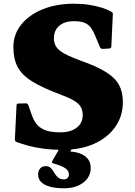

<svg xmlns="http://www.w3.org/2000/svg" viewBox="-20 -790 728 1033"><path d="M413 -464Q499 -434 549 -403Q599 -372 620 -333.5Q641 -295 641 -241Q641 -165 600 -107Q559 -49 486.5 -16.5Q414 16 317 16Q259 16 211.5 9.5Q164 3 128.5 -7Q93 -17 69 -26Q60 -30 60 -40L69 -223Q69 -233 79 -233L119 -234Q128 -234 132 -225L153 -166Q161 -144 173 -127.5Q185 -111 202.5 -100Q220 -89 245 -83.5Q270 -78 304 -78Q360 -78 392.5 -103Q425 -128 425 -171Q425 -197 414 -215.5Q403 -234 376.5 -249.5Q350 -265 304 -282Q207 -318 152 -352.5Q97 -387 74.5 -430.5Q52 -474 52 -536Q52 -605 94 -657.5Q136 -710 209.5 -740Q283 -770 378 -770Q423 -770 460.5 -764Q498 -758 528 -748.5Q558 -739 579 -727Q589 -722 587 -712L579 -539Q577 -529 568 -529L532 -527Q522 -527 518 -536L492 -598Q482 -622 470 -639.5Q458 -657 437 -666.5Q416 -676 378 -676Q327 -676 298.5 -651Q270 -626 270 -584Q270 -557 283 -537.5Q296 -518 327.5 -501Q359 -484 413 -464ZM325 223Q280 223 249 214.5Q218 206 201.5 189.5Q185 173 185 149Q185 129 196 116.5Q207 104 226 104Q244 104 254 114.5Q264 125 272 139.5Q280 154 292 164.5Q304 175 325 175Q336 175 343.5 167.5Q351 160 351 149Q351 129 331 115Q311 101 266 89Q257 86 261 77L324 -33H393L326 78L331 24Q398 24 433 47Q468 70 468 114Q468 162 428 192.5Q388 223 325 223Z"/></svg>

Font: Hahmlet Black
Style: Regular
Weight: 900
Version: Version 1.002